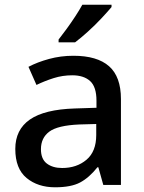

<svg xmlns="http://www.w3.org/2000/svg" viewBox="-20 -786 614 816"><path d="M292 -549Q393 -549 443.5 -504.5Q494 -460 494 -365V0H419L398 -75H394Q359 -31 320.5 -10.5Q282 10 214 10Q141 10 93 -29.5Q45 -69 45 -153Q45 -235 107 -278Q169 -321 298 -325L390 -328V-358Q390 -417 363 -441.5Q336 -466 287 -466Q246 -466 208 -454Q170 -442 135 -425L101 -502Q139 -522 188.5 -535.5Q238 -549 292 -549ZM317 -257Q225 -253 189.5 -226.5Q154 -200 154 -152Q154 -110 179 -91Q204 -72 244 -72Q306 -72 347.5 -107Q389 -142 389 -212V-259ZM454 -756Q439 -738 412 -709Q385 -680 354 -652Q323 -624 299 -606H229V-618Q244 -637 263 -663Q282 -689 300 -716.5Q318 -744 330 -766H454Z"/></svg>

Font: Noto Sans Sinhala UI Medium
Style: Regular
Weight: 500
Designer: Jelle Bosma - Monotype Design Team
Foundry: Monotype Imaging Inc.
Version: Version 2.006; ttfautohint (v1.8.4.7-5d5b)